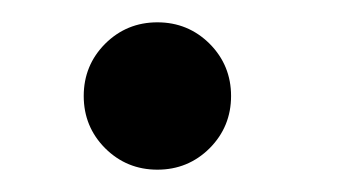

<svg xmlns="http://www.w3.org/2000/svg" viewBox="-20 -361 322 172"><path d="M55 -275Q55 -302.5 74.2 -321.8Q93.5 -341 121 -341Q148.5 -341 167.8 -321.8Q187 -302.5 187 -275Q187 -247.5 167.8 -228.2Q148.5 -209 121 -209Q93.5 -209 74.2 -228.2Q55 -247.5 55 -275Z"/></svg>

Font: Besley
Style: Italic
Weight: 400
Italic angle: -13°
Designer: Owen Earl
Foundry: indestructible type*
Version: Version 4.000; ttfautohint (v1.8.4.7-5d5b)